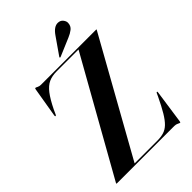

<svg xmlns="http://www.w3.org/2000/svg" viewBox="-260 -979 1089 1089"><g transform="rotate(-45 284.0 -435.0)"><path d="M552 -696 168.5 -9H350Q380 -9 402.2 -15.8Q424.5 -22.5 443.8 -41Q463 -59.5 483.8 -94Q504.5 -128.5 531 -184L539.5 -202.5Q542 -207.5 545.5 -206.5Q548.5 -206 547.5 -201L518.5 1.5Q517.5 10.5 514 10.5Q511 10.5 501 5.2Q491 0 477.5 0H17Q14 0 14 -2.5Q14 -3 15.5 -6L400.5 -691H225Q188 -691 161.5 -678.8Q135 -666.5 111.5 -636Q88 -605.5 61 -550.5L47.5 -521Q45 -515 41 -516Q37.5 -516.5 38.5 -523L68.5 -701.5Q69.5 -710 73.5 -710Q77 -710 86.2 -705Q95.5 -700 108.5 -700H551Q553 -700 553 -698.5Q553 -697.5 552 -696ZM364 -839.5Q393.5 -882.5 425 -881Q444 -880.5 455 -867Q466 -853.5 465.5 -839.5Q464.5 -815 447 -801.5Q429.5 -788 408.5 -779.5L299 -733Q294.5 -731 293 -733.5Q291.5 -735.5 294 -739Z"/></g></svg>

Font: Fraunces 144pt S000 SemiBold
Style: Regular
Weight: 600
Version: Version 1.000; ttfautohint (v1.8.3)